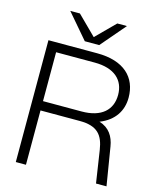

<svg xmlns="http://www.w3.org/2000/svg" viewBox="-132 -1005 898 1096"><g transform="rotate(15 317.0 -457.0)"><path d="M68 0H128V-321H360C466 -321 500 -275 513 -191L542 0H604L567 -226C558 -282 530 -328 470 -346C556 -380 595 -445 595 -521C595 -641 515 -720 356 -720H68ZM128 -376V-665H356C474 -665 533 -608 533 -521C533 -433 474 -376 356 -376ZM145 -914 270 -768H355L480 -914H423L313 -804L202 -914Z"/></g></svg>

Font: Aspekta 250
Style: Regular
Weight: 250
Designer: Ivo Dolenc
Version: Version 2.000